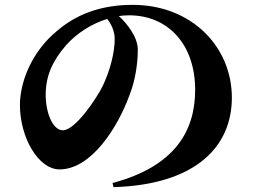

<svg xmlns="http://www.w3.org/2000/svg" viewBox="-20 -745 1040 790"><path d="M469 -679C483 -681 497 -682 511 -682C672 -682 783 -562 783 -375C783 -206 699 -60 443 8L447 25C787 15 934 -143 934 -343C934 -553 768 -725 526 -725C396 -725 296 -687 216 -619C106 -529 62 -402 62 -313C62 -179 138 -48 225 -48C357 -48 466 -224 513 -354C538 -417 547 -488 547 -541C547 -593 502 -649 469 -679ZM421 -667C438 -647 452 -615 452 -585C452 -529 433 -455 403 -392C376 -337 289 -209 239 -209C196 -209 168 -283 168 -354C168 -433 196 -494 251 -558C297 -610 359 -648 421 -667Z"/></svg>

Font: Noto Serif CJK SC Black
Style: Regular
Weight: 900
Designer: Ryoko NISHIZUKA 西塚涼子 (kana & ideographs); Frank Grießhammer (Latin, Greek & Cyrillic); Wenlong ZHANG 张文龙 (bopomofo); San
Foundry: Adobe
Version: Version 2.001;hotconv 1.1.0;makeotfexe 2.6.0